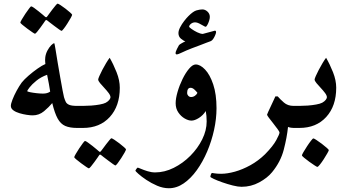

<svg xmlns="http://www.w3.org/2000/svg" viewBox="-20 -691 1898 1037"><path d="M458 -59.6Q458 -49.3 455.8 -35.4Q453.6 -21.5 445.8 -10.7Q438 0 420.9 0H396Q357.4 0 332.5 -10.7Q307.6 -21.5 291.5 -50.5Q275.4 -79.6 262.2 -134.3Q244.6 -112.8 217.8 -90.3Q190.9 -67.9 156.2 -67.9Q144 -67.9 124.5 -70.8Q105 -73.7 85.2 -79.6Q65.4 -85.4 52 -95.2Q38.6 -105 38.6 -119.1Q38.6 -130.4 47.4 -153.1Q56.2 -175.8 69.8 -200.9Q83.5 -226.1 97.2 -245.1Q110.4 -261.7 134.3 -282.5Q158.2 -303.2 183.3 -320.8Q208.5 -338.4 225.1 -345.2Q224.6 -350.6 224.1 -356Q223.6 -361.3 223.6 -367.2Q223.6 -376.5 224.6 -382.3Q227.1 -400.9 236.3 -418.2Q245.6 -435.5 256.3 -446.5Q267.1 -457.5 273.4 -457.5Q274.4 -457.5 279.8 -425Q285.2 -392.6 291.5 -353Q298.3 -313.5 305.4 -272.7Q312.5 -231.9 318.1 -202.4Q323.7 -172.9 325.7 -166Q330.1 -151.4 335.2 -140.9Q340.3 -130.4 353.8 -124.8Q367.2 -119.1 396 -119.1H420.9Q438 -119.1 445.8 -108.6Q453.6 -98.1 455.8 -84.2Q458 -70.3 458 -59.6ZM251 -196.3Q248 -213.4 243.9 -238.8Q239.7 -264.2 234.4 -287.1Q200.7 -274.9 176.5 -255.1Q152.3 -235.4 139.6 -218.8Q127 -202.1 127 -199.2Q127 -196.3 142.3 -193.1Q157.7 -189.9 177.7 -187.7Q197.8 -185.5 211.9 -185.5Q236.3 -185.5 251 -196.3ZM369.6 -611.3Q369.6 -607.9 362.1 -594.2Q354.5 -580.6 344.2 -564.5Q334 -548.3 324.7 -536.4Q315.4 -524.4 312.5 -524.4Q310.1 -524.4 298.6 -532.5Q287.1 -540.5 272.9 -551.3Q258.8 -562 248 -570.3Q237.3 -578.6 236.3 -579.6Q231.9 -583 229 -583Q227.1 -583 223.6 -578.1Q223.1 -577.1 215.8 -566.7Q208.5 -556.2 198.7 -542.7Q189 -529.3 180.4 -519Q171.9 -508.8 168.9 -508.8Q166.5 -508.8 154.3 -517.1Q142.1 -525.4 127.2 -536.4Q112.3 -547.4 101.1 -556.9Q89.8 -566.4 89.8 -568.8Q89.8 -572.3 97.9 -586.2Q106 -600.1 116.9 -616.5Q127.9 -632.8 137 -644.8Q146 -656.7 147.9 -656.7Q152.3 -656.7 163.8 -648.7Q175.3 -640.6 188.2 -630.1Q201.2 -619.6 211.2 -611.3Q221.2 -603 221.7 -602.1Q227.1 -597.7 229 -597.7Q232.4 -597.7 236.8 -604.5Q237.3 -605.5 244.9 -615.7Q252.4 -626 262.2 -638.9Q272 -651.9 280.3 -661.6Q288.6 -671.4 291 -671.4Q294.4 -671.4 306.9 -663.3Q319.3 -655.3 334 -644Q348.6 -632.8 359.1 -623.3Q369.6 -613.8 369.6 -611.3Z M627 -217.3Q627 -118.2 573 -59.1Q519 0 428.2 0H401.9Q383.8 0 375.7 -14.2Q367.7 -28.3 367.7 -60.5Q367.7 -92.3 377 -105.7Q386.2 -119.1 401.9 -119.1H428.2Q448.7 -119.1 472.9 -120.8Q497.1 -122.6 518.6 -126.5Q540 -130.4 551.3 -136.2Q564.5 -143.6 570.6 -151.9Q576.7 -160.2 576.7 -165.5Q576.7 -175.3 566.7 -188.7Q556.6 -202.1 543.5 -216.1Q530.3 -230 520.3 -242.2Q510.3 -254.4 510.3 -261.7Q510.3 -265.6 516.6 -280.3Q522.9 -294.9 532.7 -313.7Q542.5 -332.5 553.2 -350.3Q564 -368.2 572.3 -378.9Q592.3 -344.7 609.6 -301Q627 -257.3 627 -217.3ZM660.6 115.7Q660.6 119.1 653.1 132.8Q645.5 146.5 635 162.6Q624.5 178.7 615.5 190.7Q606.4 202.6 603 202.6Q601.1 202.6 589.6 194.6Q578.1 186.5 564 175.8Q549.8 165 538.8 156.7Q527.8 148.4 527.3 147.5Q522.9 144 520 144Q517.6 144 514.6 148.9Q514.2 149.9 506.8 160.4Q499.5 170.9 489.7 184.3Q480 197.8 471.4 208Q462.9 218.3 460 218.3Q457.5 218.3 445.3 210Q433.1 201.7 418.2 190.7Q403.3 179.7 392.1 170.2Q380.9 160.6 380.9 158.2Q380.9 154.8 388.9 140.9Q397 127 407.7 110.6Q418.5 94.2 427.5 82.3Q436.5 70.3 439 70.3Q442.9 70.3 454.3 78.4Q465.8 86.4 479 96.9Q492.2 107.4 502 115.7Q511.7 124 512.7 125Q517.6 129.4 519.5 129.4Q522.9 129.4 527.3 122.6Q528.3 121.6 535.9 111.3Q543.5 101.1 553.2 88.1Q563 75.2 571.3 65.4Q579.6 55.7 581.5 55.7Q585 55.7 597.4 63.7Q609.9 71.8 624.5 83Q639.2 94.2 649.9 103.8Q660.6 113.3 660.6 115.7Z M1149.4 -106.4Q1149.4 -49.8 1136.2 10.5Q1123 70.8 1099.1 127Q1075.2 183.1 1043 228Q1010.7 272.9 972.4 299.3Q934.1 325.7 892.1 325.7Q860.4 325.7 828.6 312Q796.9 298.3 770.3 280.5Q743.7 262.7 727.5 248Q711.4 233.4 711.4 231.4Q711.4 228.5 716.6 221.4Q721.7 214.4 723.6 214.4Q726.1 214.4 741 220.7Q755.9 227.1 776.6 233.6Q797.4 240.2 817.9 240.2Q868.7 240.2 918.2 215.6Q967.8 190.9 1008.1 150.4Q1048.3 109.9 1072.3 61.5Q1096.2 13.2 1096.2 -34.7Q1096.2 -66.9 1091.3 -91.3Q1077.1 -68.4 1054.4 -54Q1031.7 -39.6 1014.2 -39.6Q997.1 -39.6 977.1 -51.3Q957 -63 942.9 -84Q928.7 -105 928.7 -133.3Q928.7 -159.2 939 -194.6Q949.2 -230 965.8 -263.9Q982.4 -297.9 1001.5 -320.3Q1020.5 -342.8 1037.1 -342.8Q1061.5 -342.8 1087.6 -315.4Q1113.8 -288.1 1131.6 -235.1Q1149.4 -182.1 1149.4 -106.4ZM1046.4 -189.5Q1039.6 -198.7 1029.5 -207.8Q1019.5 -216.8 1009.3 -216.8Q990.7 -216.8 990.7 -188Q990.7 -180.7 996.8 -173.8Q1002.9 -167 1012.2 -167Q1023.4 -167 1033 -173.8Q1042.5 -180.7 1046.4 -189.5ZM1147 -517.1Q1147 -512.7 1142.6 -501.7Q1138.2 -490.7 1131.6 -481Q1125 -471.2 1118.2 -468.8Q1112.8 -467.3 1095.5 -460.4Q1078.1 -453.6 1056.4 -445.3Q1034.7 -437 1016.1 -430.2Q983.4 -417.5 962.2 -407.2Q940.9 -397 935.5 -397Q928.2 -397 928.2 -404.8Q928.2 -411.1 936 -427Q943.8 -442.9 946.8 -447.3Q950.7 -451.7 963.4 -458.7Q976.1 -465.8 981 -467.3Q971.2 -470.7 957.5 -481.9Q943.8 -493.2 943.8 -512.2Q943.8 -525.9 952.9 -543.5Q961.9 -561 974.6 -577.4Q987.3 -593.8 997.6 -604Q1023.4 -629.9 1041.5 -635Q1059.6 -640.1 1073.2 -640.1Q1087.9 -640.1 1100.6 -628.4Q1113.3 -616.7 1113.3 -599.6Q1113.3 -590.3 1109.1 -577.6Q1105 -564.9 1099.6 -555.7Q1094.2 -546.4 1090.8 -546.4Q1087.4 -546.4 1077.4 -552.5Q1067.4 -558.6 1055.4 -564.5Q1043.5 -570.3 1034.2 -570.3Q1021 -570.3 1011.2 -562.3Q1001.5 -554.2 1001.5 -546.4Q1001.5 -543.9 1014.4 -534.7Q1027.3 -525.4 1044.7 -516.8Q1062 -508.3 1075.2 -507.8Q1091.8 -511.7 1114.3 -518.3Q1136.7 -524.9 1140.6 -525.4Q1147 -525.4 1147 -517.1Z M1627.4 -59.6Q1627.4 -49.3 1625.2 -35.4Q1623 -21.5 1615.2 -10.7Q1607.4 0 1590.3 0H1565.4Q1560.5 0 1551.8 -1.2Q1543 -2.4 1535.6 -5.4Q1529.8 51.3 1512.7 117.2Q1495.6 183.1 1449.7 238.8Q1424.3 270 1380.1 293.9Q1335.9 317.9 1284.7 317.9Q1265.6 317.9 1237.3 310.8Q1209 303.7 1181.2 293.9Q1153.3 284.2 1134.8 275.4Q1116.2 266.6 1116.2 263.7Q1116.2 259.8 1119.1 251.5Q1122.1 243.2 1125.5 243.2Q1127.4 243.2 1140.4 245.4Q1153.3 247.6 1174.3 247.6Q1207.5 247.6 1248.8 236.1Q1290 224.6 1332.5 201.2Q1375 177.7 1411.6 142.1Q1455.1 97.7 1472.4 65.4Q1489.7 33.2 1489.7 24.9Q1489.7 20.5 1479.5 6.6Q1469.2 -7.3 1456.1 -24.2Q1442.9 -41 1432.6 -54.4Q1422.4 -67.9 1422.4 -71.8Q1422.4 -73.2 1428.7 -87.2Q1435.1 -101.1 1443.6 -119.1Q1452.1 -137.2 1459 -152.1Q1465.8 -167 1467.3 -170.4H1480Q1492.7 -155.3 1513.4 -137.2Q1534.2 -119.1 1565.4 -119.1H1590.3Q1607.4 -119.1 1615.2 -108.6Q1623 -98.1 1625.2 -84.2Q1627.4 -70.3 1627.4 -59.6Z M1795.9 -217.3Q1795.9 -118.2 1741.9 -59.1Q1688 0 1597.2 0H1570.8Q1552.7 0 1544.7 -14.2Q1536.6 -28.3 1536.6 -60.5Q1536.6 -92.3 1545.9 -105.7Q1555.2 -119.1 1570.8 -119.1H1597.2Q1617.7 -119.1 1641.8 -120.8Q1666 -122.6 1687.5 -126.5Q1709 -130.4 1720.2 -136.2Q1733.4 -143.6 1739.5 -151.9Q1745.6 -160.2 1745.6 -165.5Q1745.6 -175.3 1735.6 -188.7Q1725.6 -202.1 1712.4 -216.1Q1699.2 -230 1689.2 -242.2Q1679.2 -254.4 1679.2 -261.7Q1679.2 -265.6 1685.5 -280.3Q1691.9 -294.9 1701.7 -313.7Q1711.4 -332.5 1722.2 -350.3Q1732.9 -368.2 1741.2 -378.9Q1761.2 -344.7 1778.6 -301Q1795.9 -257.3 1795.9 -217.3ZM1755.9 119.6Q1755.9 123 1747.8 137.2Q1739.7 151.4 1728.8 168.5Q1717.8 185.5 1707.8 198Q1697.8 210.4 1693.8 210.4Q1691.4 210.4 1678.7 202.1Q1666 193.8 1650.1 182.4Q1634.3 170.9 1622.6 161.1Q1610.8 151.4 1610.8 147.9Q1610.8 144.5 1619.1 130.1Q1627.4 115.7 1638.7 98.6Q1649.9 81.5 1659.7 69.1Q1669.4 56.6 1672.4 56.6Q1676.3 56.6 1689.2 65.2Q1702.1 73.7 1717.8 85.4Q1733.4 97.2 1744.6 107.2Q1755.9 117.2 1755.9 119.6Z"/></svg>

Font: Scheherazade New SemiBold
Style: Regular
Weight: 600
Designer: SIL International
Foundry: SIL International
Version: Version 4.000